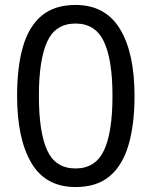

<svg xmlns="http://www.w3.org/2000/svg" viewBox="-20 -745 612 775"><path d="M523 -358Q523 -243 499 -160.5Q475 -78 423 -34Q371 10 285 10Q164 10 106.5 -87.5Q49 -185 49 -358Q49 -474 72.5 -556Q96 -638 148 -681.5Q200 -725 285 -725Q405 -725 464 -628.5Q523 -532 523 -358ZM137 -358Q137 -211 170.5 -138Q204 -65 285 -65Q365 -65 399.5 -137.5Q434 -210 434 -358Q434 -504 399.5 -577Q365 -650 285 -650Q204 -650 170.5 -577Q137 -504 137 -358Z"/></svg>

Font: Noto Sans Balinese
Style: Regular
Weight: 400
Designer: Aditya Bayu, David Williams
Foundry: David Williams
Version: Version 2.003